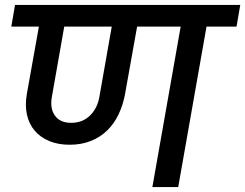

<svg xmlns="http://www.w3.org/2000/svg" viewBox="-20 -760 996 780"><path d="M269 -261Q315 -261 345.5 -290.5Q376 -320 384 -368L434 -652H241L191 -368Q182 -320 203 -290.5Q224 -261 269 -261ZM41 -740H956L941 -652H819L704 0H599L714 -652H537L488 -378Q480 -334 462 -296Q444 -258 416 -230.5Q388 -203 349.5 -187.5Q311 -172 263 -172Q216 -172 180 -187Q144 -202 121 -229Q98 -256 89.5 -294Q81 -332 89 -378L138 -652H26Z"/></svg>

Font: SVN-Poppins Medium
Style: Italic
Weight: 500
Italic angle: -10°
Designer: Ninad Kale (Devanagari), Jonny Pinhorn (Latin)
Foundry: Indian Type Foundry
Version: Version 3.002 2017; ttfautohint (v1.8.3)